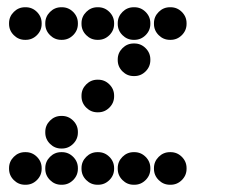

<svg xmlns="http://www.w3.org/2000/svg" viewBox="-20 -515 640 530"><path d="M49 -495Q31 -495 18 -482Q5 -469 5 -451V-449Q5 -431 18 -418Q31 -405 49 -405H51Q69 -405 82 -418Q95 -431 95 -449V-451Q95 -469 82 -482Q69 -495 51 -495ZM149 -495Q131 -495 118 -482Q105 -469 105 -451V-449Q105 -431 118 -418Q131 -405 149 -405H151Q169 -405 182 -418Q195 -431 195 -449V-451Q195 -469 182 -482Q169 -495 151 -495ZM249 -495Q231 -495 218 -482Q205 -469 205 -451V-449Q205 -431 218 -418Q231 -405 249 -405H251Q269 -405 282 -418Q295 -431 295 -449V-451Q295 -469 282 -482Q269 -495 251 -495ZM349 -495Q331 -495 318 -482Q305 -469 305 -451V-449Q305 -431 318 -418Q331 -405 349 -405H351Q369 -405 382 -418Q395 -431 395 -449V-451Q395 -469 382 -482Q369 -495 351 -495ZM449 -495Q431 -495 418 -482Q405 -469 405 -451V-449Q405 -431 418 -418Q431 -405 449 -405H451Q469 -405 482 -418Q495 -431 495 -449V-451Q495 -469 482 -482Q469 -495 451 -495ZM349 -395Q331 -395 318 -382Q305 -369 305 -351V-349Q305 -331 318 -318Q331 -305 349 -305H351Q369 -305 382 -318Q395 -331 395 -349V-351Q395 -369 382 -382Q369 -395 351 -395ZM249 -295Q231 -295 218 -282Q205 -269 205 -251V-249Q205 -231 218 -218Q231 -205 249 -205H251Q269 -205 282 -218Q295 -231 295 -249V-251Q295 -269 282 -282Q269 -295 251 -295ZM149 -195Q131 -195 118 -182Q105 -169 105 -151V-149Q105 -131 118 -118Q131 -105 149 -105H151Q169 -105 182 -118Q195 -131 195 -149V-151Q195 -169 182 -182Q169 -195 151 -195ZM49 -95Q31 -95 18 -82Q5 -69 5 -51V-49Q5 -31 18 -18Q31 -5 49 -5H51Q69 -5 82 -18Q95 -31 95 -49V-51Q95 -69 82 -82Q69 -95 51 -95ZM149 -95Q131 -95 118 -82Q105 -69 105 -51V-49Q105 -31 118 -18Q131 -5 149 -5H151Q169 -5 182 -18Q195 -31 195 -49V-51Q195 -69 182 -82Q169 -95 151 -95ZM249 -95Q231 -95 218 -82Q205 -69 205 -51V-49Q205 -31 218 -18Q231 -5 249 -5H251Q269 -5 282 -18Q295 -31 295 -49V-51Q295 -69 282 -82Q269 -95 251 -95ZM349 -95Q331 -95 318 -82Q305 -69 305 -51V-49Q305 -31 318 -18Q331 -5 349 -5H351Q369 -5 382 -18Q395 -31 395 -49V-51Q395 -69 382 -82Q369 -95 351 -95ZM449 -95Q431 -95 418 -82Q405 -69 405 -51V-49Q405 -31 418 -18Q431 -5 449 -5H451Q469 -5 482 -18Q495 -31 495 -49V-51Q495 -69 482 -82Q469 -95 451 -95Z"/></svg>

Font: Doto Rounded Black
Style: Regular
Weight: 900
Monospace: yes
Version: Version 1.000